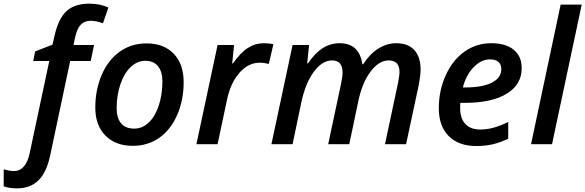

<svg xmlns="http://www.w3.org/2000/svg" viewBox="-130 -785 3186 1045"><path d="M-37.1 240.2Q-81.1 240.2 -109.9 229V136.2Q-78.6 146 -54.2 146Q11.2 146 32.2 45.9L138.2 -453.1H50.8L61 -504.9L155.8 -542L166 -586.9Q187.5 -683.6 231.7 -724.4Q275.9 -765.1 356.9 -765.1Q413.1 -765.1 460 -744.1L430.2 -658.2Q394 -671.9 363.8 -671.9Q330.1 -671.9 309.8 -650.9Q289.6 -629.9 278.8 -582L270 -540H381.8L363.8 -453.1H252L143.1 61Q123.5 153.3 79.1 196.8Q34.7 240.2 -37.1 240.2Z M753.9 -342.8Q753.9 -395 730 -424.6Q706.1 -454.1 661.6 -454.1Q616.2 -454.1 580.3 -419.2Q544.4 -384.3 524.7 -324.5Q504.9 -264.6 504.9 -196.8Q504.9 -142.6 529.1 -113.8Q553.2 -85 600.6 -85Q644.5 -85 679.7 -118.2Q714.8 -151.4 734.4 -211.2Q753.9 -271 753.9 -342.8ZM869.6 -337.9Q869.6 -239.3 834 -158.4Q798.3 -77.6 736.1 -34.4Q673.8 8.8 592.8 8.8Q499 8.8 443.8 -47.1Q388.7 -103 388.7 -199.2Q388.7 -296.4 423.6 -377.4Q458.5 -458.5 521.5 -503.7Q584.5 -548.8 667 -548.8Q762.2 -548.8 815.9 -492.2Q869.6 -435.5 869.6 -337.9Z M1305.2 -549.8Q1335.4 -549.8 1357.9 -543.9L1333 -437Q1306.6 -443.8 1283.2 -443.8Q1221.7 -443.8 1173.3 -388.7Q1125 -333.5 1106 -244.1L1054.2 0H939L1054.2 -540H1144L1133.8 -439.9H1138.2Q1178.7 -498.5 1219.2 -524.2Q1259.8 -549.8 1305.2 -549.8Z M1718.3 -549.8Q1825.7 -549.8 1842.3 -435.1H1846.2Q1882.8 -491.7 1929.4 -520.8Q1976.1 -549.8 2026.4 -549.8Q2091.3 -549.8 2125.2 -512.5Q2159.2 -475.1 2159.2 -407.2Q2159.2 -376 2148.4 -318.8L2080.1 0H1965.3L2035.2 -328.1Q2044.4 -374.5 2044.4 -393.1Q2044.4 -456.1 1985.4 -456.1Q1932.6 -456.1 1887 -395.5Q1841.3 -335 1820.3 -234.9L1771 0H1656.2L1726.1 -328.1Q1734.4 -368.2 1734.4 -390.1Q1734.4 -456.1 1677.2 -456.1Q1623.5 -456.1 1577.9 -394Q1532.2 -332 1510.3 -229L1462.4 0H1347.2L1462.4 -540H1552.2L1542 -439.9H1546.4Q1618.7 -549.8 1718.3 -549.8Z M2536.6 -461.9Q2489.7 -461.9 2448.5 -419.9Q2407.2 -377.9 2389.2 -309.1H2403.3Q2495.1 -309.1 2546.9 -335.2Q2598.6 -361.3 2598.6 -409.2Q2598.6 -434.1 2583 -448Q2567.4 -461.9 2536.6 -461.9ZM2462.4 9.8Q2366.2 9.8 2312.3 -44.4Q2258.3 -98.6 2258.3 -195.8Q2258.3 -292.5 2296.1 -375.7Q2334 -459 2398.7 -504.4Q2463.4 -549.8 2543.5 -549.8Q2622.1 -549.8 2665.8 -514.4Q2709.5 -479 2709.5 -414.1Q2709.5 -325.2 2628.2 -275.1Q2546.9 -225.1 2396.5 -225.1H2375.5L2374.5 -210V-195.8Q2374.5 -141.6 2402.1 -110.8Q2429.7 -80.1 2484.4 -80.1Q2519.5 -80.1 2554.2 -89.4Q2588.9 -98.6 2636.2 -121.1V-29.8Q2589.4 -8.3 2550 0.7Q2510.7 9.8 2462.4 9.8Z M2874.5 0H2760.3L2921.4 -759.8H3036.1Z"/></svg>

Font: Open Sans Semibold
Style: Italic
Weight: 600
Italic angle: -12°
Foundry: Ascender Corporation
Version: Version 1.10